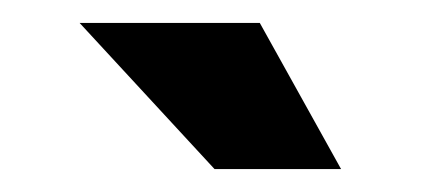

<svg xmlns="http://www.w3.org/2000/svg" viewBox="-20 -718 364 166"><path d="M274.9 -571.8H165.5L48.8 -698.2H204.6Z"/></svg>

Font: Voltera
Style: Bold
Weight: 700
Designer: Bernd Montag
Version: Version 1.301